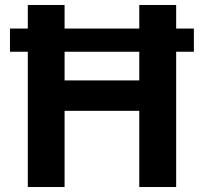

<svg xmlns="http://www.w3.org/2000/svg" viewBox="-20 -750 818 770"><path d="M757.5 -635.5H686.5V-730H538.5V-635.5H239V-730H91.5V-635.5H20V-542.5H91.5V0H239V-305.5H538.5V0H686.5V-542.5H757.5ZM239 -427.5V-542.5H538.5V-427.5Z"/></svg>

Font: Monaspace Neon Wide
Style: Bold
Weight: 700
Width: 7
Designer: Riley Cran & the Lettermatic Team
Foundry: Lettermatic
Version: Version 1.000 (Monaspace Neon)